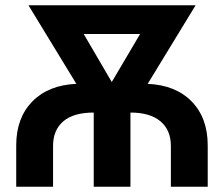

<svg xmlns="http://www.w3.org/2000/svg" viewBox="-20 -708 849 728"><path d="M540 -390.1Q646.5 -385.3 707 -323Q767.6 -260.7 767.6 -156.7V0H627.9V-154.8Q627.9 -214.8 588.4 -248Q548.8 -281.2 474.6 -281.2V0H335.4V-281.2Q258.8 -281.2 220 -248Q181.2 -214.8 181.2 -154.8V0H41.5V-156.7Q41.5 -260.7 102.3 -323Q163.1 -385.3 269.5 -390.1L87.9 -688H721.7ZM403.8 -397 511.2 -579.1H297.4Z"/></svg>

Font: Arimo
Style: Bold
Weight: 700
Designer: Steve Matteson
Foundry: Monotype Imaging Inc.
Version: Version 1.33